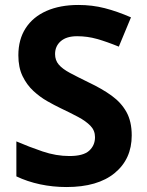

<svg xmlns="http://www.w3.org/2000/svg" viewBox="-20 -744 591 774"><path d="M511 -198Q511 -103 442.5 -46.5Q374 10 248 10Q193 10 141.5 -1Q90 -12 46 -33V-174Q97 -152 151.5 -133.5Q206 -115 260 -115Q316 -115 339.5 -136.5Q363 -158 363 -191Q363 -218 344.5 -237Q326 -256 295 -272.5Q264 -289 224 -308Q199 -320 170 -336.5Q141 -353 114.5 -377.5Q88 -402 71 -437Q54 -472 54 -521Q54 -585 83.5 -630.5Q113 -676 167.5 -700Q222 -724 296 -724Q352 -724 402.5 -711Q453 -698 508 -674L459 -556Q410 -576 371 -587Q332 -598 291 -598Q248 -598 225 -578Q202 -558 202 -526Q202 -501 217 -483.5Q232 -466 262 -450Q292 -434 337 -412Q392 -386 430.5 -358Q469 -330 490 -292Q511 -254 511 -198Z"/></svg>

Font: Noto Sans Adlam Unjoined
Style: Regular
Weight: 400
Designer: Mark Jamra, Neil Patel
Foundry: JamraPatel LLC
Version: Version 3.001